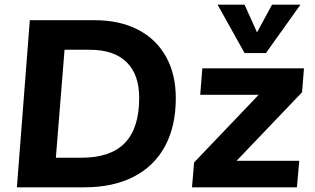

<svg xmlns="http://www.w3.org/2000/svg" viewBox="-20 -798 1340 818"><path d="M107 -712H382Q489 -712 567 -672Q645 -632 687 -557Q729 -482 729 -380Q729 -260 683 -175Q637 -90 549.5 -45Q462 0 340 0H52ZM327 -126Q451 -126 512 -189Q573 -252 573 -381Q573 -481 519 -533.5Q465 -586 362 -586H255L218 -126ZM1275 -507 1267 -405 988 -113H1255L1245 0H798L807 -106L1082 -394H833L842 -507ZM1139 -778H1260L1113 -572H1022L907 -778H1022L1075 -660Z"/></svg>

Font: Muli ExtraBold
Style: Italic
Weight: 800
Italic angle: -4.541°
Designer: Vernon Adams
Foundry: Vernon Adams
Version: Version 2.000